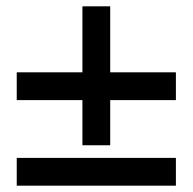

<svg xmlns="http://www.w3.org/2000/svg" viewBox="-20 -588 610 608"><path d="M537 -271V-359H329V-568H241V-359H33V-271H241V-128H329V-271ZM537 0V-88H33V0Z"/></svg>

Font: STIXGeneral
Style: Bold Italic
Weight: 700
Italic angle: -16.33°
Designer: MicroPress Inc., with final additions and corrections provided by Coen Hoffman, Elsevier (retired)
Version: Version 1.1.0